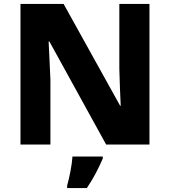

<svg xmlns="http://www.w3.org/2000/svg" viewBox="-20 -734 863 975"><path d="M739 0H519L231 -523H227Q229 -480 231.5 -427.5Q234 -375 236 -330V0H84V-714H303L590 -197H593Q591 -240 589 -289.5Q587 -339 586 -383V-714H739ZM502 71Q486 108 467 144.5Q448 181 421 221H321V208Q330 177 338 134.5Q346 92 348 61H502Z"/></svg>

Font: Noto Sans ExtraBold
Style: Regular
Weight: 800
Designer: Monotype Design Team
Foundry: Monotype Imaging Inc.
Version: Version 2.007